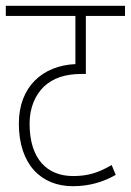

<svg xmlns="http://www.w3.org/2000/svg" viewBox="-20 -642 451 662"><path d="M411 -587V-622H0V-587H240V-421C128 -416 45 -344 45 -216C45 -75 122 0 231 0C287 0 335 -14 379 -39L365 -73C320 -47 285 -35 232 -35C144 -35 82 -92 82 -216C82 -270 101 -314 132 -344C163 -372 202 -387 262 -387H276V-587Z"/></svg>

Font: Noto Sans Condensed ExtraLight
Style: Regular
Weight: 200
Width: 3
Designer: Monotype Design Team
Foundry: Monotype Imaging Inc.
Version: Version 2.013